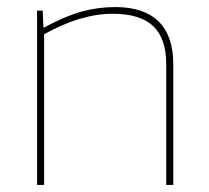

<svg xmlns="http://www.w3.org/2000/svg" viewBox="-20 -524 592 544"><path d="M105 0H85V-494H101L103 -446H105Q164 -478 210.5 -491Q257 -504 307 -504Q388 -504 429.5 -463Q471 -422 471 -342V0H451V-342Q451 -415 414 -450Q377 -485 300 -485Q254 -485 205.5 -470.5Q157 -456 105 -427Z"/></svg>

Font: Blinker Thin
Style: Regular
Weight: 100
Designer: Juergen Huber
Foundry: supertype
Version: Version 1.017;hotconv 1.0.117;makeotfexe 2.5.65602